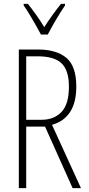

<svg xmlns="http://www.w3.org/2000/svg" viewBox="-20 -969 456 989"><path d="M175 -714Q271 -714 322 -671Q373 -628 373 -523Q373 -362 248 -326L397 0H354L212 -317H115V0H77V-714ZM173 -679H115V-352H194Q258 -352 296.5 -392Q335 -432 335 -523Q335 -606 297.5 -642.5Q260 -679 173 -679ZM191 -791Q178 -815 162 -843.5Q146 -872 130 -898Q114 -924 102 -941V-949H124Q143 -925 166 -893Q189 -861 208 -829Q229 -862 248.5 -889Q268 -916 294 -949H315V-941Q293 -909 268.5 -867.5Q244 -826 226 -791Z"/></svg>

Font: Noto Sans Devanagari ExtraCondensed ExtraLight
Style: Regular
Weight: 200
Width: 2
Designer: Jelle Bosma - Monotype Design Team
Foundry: Monotype Imaging Inc.
Version: Version 2.004; ttfautohint (v1.8.4.7-5d5b)